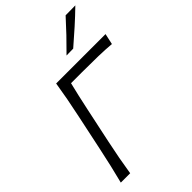

<svg xmlns="http://www.w3.org/2000/svg" viewBox="-280 -1076 1182 1182"><g transform="rotate(-45 311.0 -485.0)"><path d="M42 0Q57.5 -60 70.2 -115.2Q83 -170.5 97 -236.5L147 -473Q161.5 -540.5 172 -596.8Q182.5 -653 192 -713H622L606.5 -642Q554.5 -646.5 494.8 -648Q435 -649.5 353 -649.5H258Q247 -605 237 -560.8Q227 -516.5 216 -465L167.5 -236.5Q153.5 -170.5 143.2 -115.2Q133 -60 123.5 0ZM359 -789.5Q404 -834 446.8 -878.8Q489.5 -923.5 530 -968.5L615.5 -969.5Q568.5 -923.5 519 -879.2Q469.5 -835 418 -790.5Z"/></g></svg>

Font: Commissioner Flair Light
Style: Italic
Weight: 300
Italic angle: -12°
Designer: Kostas Bartsokas
Foundry: Kostas Bartsokas
Version: Version 1.000; ttfautohint (v1.8.3)